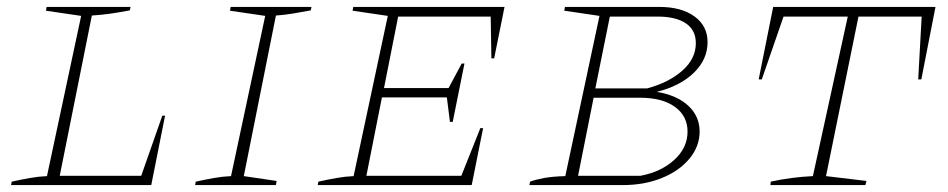

<svg xmlns="http://www.w3.org/2000/svg" viewBox="-20 -536 2744 556"><path d="M450 -201H458L418 0H12L14 -10Q41 -16 66.5 -20.5Q92 -25 116 -26L215 -490L113 -505L115 -516H358L356 -506Q319 -499 296.5 -496Q274 -493 246 -491L153 -27H389Z M545 0 547 -10Q574 -16 599.5 -20.5Q625 -25 649 -26L748 -490L646 -505L648 -516H882L880 -506Q848 -500 826.5 -496.5Q805 -493 779 -491L686 -26L781 -12L779 0Z M900 0 902 -10Q929 -16 954.5 -20.5Q980 -25 1004 -26L1103 -490L1001 -505L1003 -516H1441L1411 -367H1403L1401 -488H1133L1092 -281H1279L1317 -352H1325L1291 -183H1283L1274 -254H1086L1041 -27H1316L1371 -165H1379L1346 0Z M1513 0 1515 -10Q1531 -16 1555.5 -20.5Q1580 -25 1617 -26L1716 -490L1614 -505L1616 -516H1889Q1953 -516 1991 -488.5Q2029 -461 2029 -414Q2029 -364 1989.5 -325.5Q1950 -287 1882 -270Q1941 -260 1973.5 -229.5Q2006 -199 2006 -155Q2006 -112 1976.5 -76.5Q1947 -41 1896.5 -20.5Q1846 0 1783 0ZM1884 -488H1746L1704 -280H1854Q1917 -297 1956 -331.5Q1995 -366 1995 -411Q1995 -449 1966 -468.5Q1937 -488 1884 -488ZM1654 -27H1835Q1894 -38 1932.5 -73Q1971 -108 1971 -155Q1971 -200 1934.5 -226.5Q1898 -253 1833 -253H1699Z M2689 -516 2648 -306H2639L2649 -488H2466L2372 -26L2489 -12L2486 0H2211L2212 -10Q2271 -23 2334 -26L2435 -488H2249L2186 -306H2177L2219 -516Z"/></svg>

Font: Piazzolla SC Thin
Style: Italic
Weight: 100
Italic angle: -11.3°
Designer: Juan Pablo del Peral
Foundry: Huerta Tipografica
Version: Version 1.330